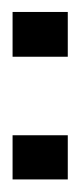

<svg xmlns="http://www.w3.org/2000/svg" viewBox="59 -826 130 313"><g transform="rotate(-90 124.5 -670.0)"><path d="M-12 -625H60V-715H-12ZM188 -625H261V-715H188Z"/></g></svg>

Font: TitilliumText22L
Style: 400 wt
Weight: 400
Designer: Campivisivi
Foundry: Campivisivi
Version: 1.000